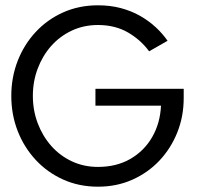

<svg xmlns="http://www.w3.org/2000/svg" viewBox="-20 -692 757 724"><path d="M339.9 -357.1H672.7V-321.9Q672.7 -253 648.5 -192.5Q624.3 -132.1 580.8 -86Q537.2 -40 478.2 -14Q419.3 12 349.4 12Q278.1 12 218.3 -14.9Q158.5 -41.8 114.6 -89.1Q70.7 -136.4 46.6 -198.2Q22.6 -260.1 22.6 -330.5Q22.6 -400.4 46.6 -462.2Q70.7 -524.1 114.6 -571.4Q158.5 -618.6 218.3 -645.3Q278.1 -672 349.4 -672Q395.8 -672 435.4 -661.5Q475 -651 508 -632.3Q540.9 -613.6 567 -589.5Q593 -565.4 611.9 -538.2L542.3 -498.5Q511.1 -541.4 462.6 -569.6Q414.1 -597.7 349.4 -597.7Q295.9 -597.7 250.7 -576.6Q205.6 -555.4 172.8 -518.4Q140.1 -481.3 122 -432.9Q103.9 -384.6 103.9 -330.5Q103.9 -276.3 122 -227.9Q140.1 -179.6 172.8 -142.3Q205.6 -105.1 250.7 -83.8Q295.9 -62.6 349.4 -62.6Q419.4 -62.6 471.8 -92.9Q524.1 -123.2 554.1 -175.5Q584.1 -227.9 587.1 -293.5H339.9Z"/></svg>

Font: League Spartan Extralight
Style: Regular
Weight: 200
Foundry: The League of Moveable Type
Version: Version 2.300; ttfautohint (v1.8.3)